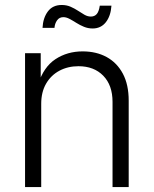

<svg xmlns="http://www.w3.org/2000/svg" viewBox="-20 -758 623 778"><path d="M147 -337.4V0H81.5V-542.5H145V-416H134.3Q156.7 -486.8 204.8 -518.3Q252.9 -549.8 314.9 -549.8Q370.1 -549.8 412.1 -526.9Q454.1 -503.9 477.8 -459.5Q501.5 -415 501.5 -350.1V0H436V-345.2Q436 -412.6 398.4 -451.2Q360.8 -489.7 297.9 -489.7Q254.9 -489.7 220.7 -471.4Q186.5 -453.1 166.7 -418.9Q147 -384.8 147 -337.4ZM355.5 -642.6Q336.9 -642.6 320.3 -649.4Q303.7 -656.2 289.1 -665.5Q274.4 -674.8 261.5 -681.6Q248.5 -688.5 236.8 -688.5Q220.2 -688.5 211.2 -675.5Q202.1 -662.6 200.7 -645H152.3Q154.3 -685.1 173.8 -711.4Q193.4 -737.8 230 -737.8Q250 -737.8 266.1 -730.7Q282.2 -723.6 295.9 -714.6Q309.6 -705.6 322.3 -698.2Q335 -690.9 348.1 -690.9Q363.3 -690.9 372.1 -701.2Q380.9 -711.4 384.3 -734.9H431.6Q428.7 -692.9 408.7 -667.7Q388.7 -642.6 355.5 -642.6Z"/></svg>

Font: Inter 16pt Light
Style: Regular
Weight: 300
Version: Version 4.001;git-66647c0bb